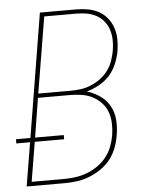

<svg xmlns="http://www.w3.org/2000/svg" viewBox="-65 -778 617 820"><g transform="rotate(-5 244.0 -367.5)"><path d="M16 0 47 -187H-12V-205H50L137 -735H292Q318 -735 343 -730.5Q368 -726 389 -714.5Q410 -703 425 -684.5Q440 -666 448 -643Q456 -620 456.5 -594.5Q457 -569 453 -543Q448 -516 437 -489Q426 -462 406.5 -440Q387 -418 360.5 -403.5Q334 -389 307 -382Q337 -373 363 -355Q389 -337 404 -310Q419 -283 421.5 -250.5Q424 -218 418 -184Q414 -158 404 -131.5Q394 -105 376.5 -82.5Q359 -60 334.5 -43.5Q310 -27 284 -17Q258 -7 231 -3.5Q204 0 178 0ZM100 -391H239Q261 -391 283 -394Q305 -397 326.5 -406Q348 -415 367 -429Q386 -443 400 -462Q414 -481 421.5 -502.5Q429 -524 433 -546Q437 -569 436.5 -591.5Q436 -614 429.5 -634.5Q423 -655 410 -671.5Q397 -688 378 -698.5Q359 -709 337 -713Q315 -717 292 -717H154ZM39 -18H178Q202 -18 227 -21.5Q252 -25 276 -34Q300 -43 322 -58Q344 -73 360.5 -94Q377 -115 386 -139Q395 -163 399 -187Q403 -213 402 -238Q401 -263 393 -285.5Q385 -308 368.5 -325.5Q352 -343 331 -354Q310 -365 285 -369Q260 -373 235 -373H97L70 -205H193V-187H67Z"/></g></svg>

Font: Iosevka SS18 Thin
Style: Italic
Weight: 100
Italic angle: -9°
Monospace: yes
Designer: Belleve Invis
Foundry: Belleve Invis
Version: Version 25.1.1; ttfautohint (v1.8.4)